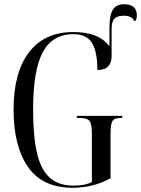

<svg xmlns="http://www.w3.org/2000/svg" viewBox="-20 -875 665 905"><path d="M322 10Q180 10 112 -88Q44 -186 44 -358Q44 -534 117 -629Q190 -724 326 -724Q447 -724 496 -656V-745Q496 -805 512.5 -830Q529 -855 565 -855Q625 -855 625 -802Q625 -780 614 -774Q603 -801 564 -801Q533 -801 519.5 -787Q506 -773 506 -738V-609Q506 -580 490 -562.5Q474 -545 439 -545Q439 -630 414 -672Q389 -714 325 -714Q228 -714 182 -629.5Q136 -545 136 -358Q136 -232 154.5 -153Q173 -74 215 -37Q257 0 327 0Q381 0 413 -17V-245Q413 -291 402 -305Q391 -319 355 -319H342V-329H556V-319H550Q519 -319 510 -304.5Q501 -290 501 -242V-35Q421 10 322 10Z"/></svg>

Font: Noto Serif Display ExtraCondensed
Style: Regular
Weight: 400
Width: 2
Designer: Monotype Design Team
Foundry: Monotype Imaging Inc.
Version: Version 2.009